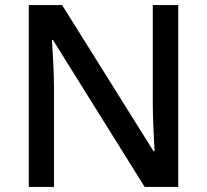

<svg xmlns="http://www.w3.org/2000/svg" viewBox="-20 -734 813 754"><path d="M680 0H548L188 -577H184Q186 -542 189 -489.5Q192 -437 192 -385V0H93V-714H224L583 -140H587Q586 -157 584.5 -189Q583 -221 581.5 -257.5Q580 -294 580 -325V-714H680Z"/></svg>

Font: Noto Sans Myanmar UI Medium
Style: Regular
Weight: 500
Designer: Monotype Design Team
Foundry: Monotype Imaging Inc.
Version: Version 2.103; ttfautohint (v1.8.4.7-5d5b)